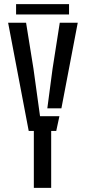

<svg xmlns="http://www.w3.org/2000/svg" viewBox="-20 -910 416 930"><path d="M143.9 0V-275.7H119.1L19.3 -800H106.3L142.2 -576.6L173.9 -347.2H267.8L252.4 -275.7H227.9V0ZM209.2 -385.2 234.5 -576.6 269.5 -800H356.6L277.4 -385.2ZM57.9 -890.1H314.4V-840H57.9Z"/></svg>

Font: Big Shoulders Stencil Text SC Thin
Style: Regular
Weight: 100
Designer: Patric King
Foundry: XO Type Co
Version: Version 2.001